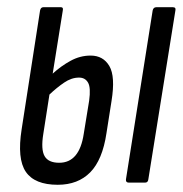

<svg xmlns="http://www.w3.org/2000/svg" viewBox="-20 -506 506 532"><path d="M140 6Q76 6 51.5 -30Q27 -66 40 -148L91 -477Q93 -486 100 -486H149Q156 -486 154 -477L126 -302Q149 -323 175.5 -337.5Q202 -352 231 -352Q266 -352 283 -323Q300 -294 289 -226L275 -137Q264 -63 230 -28.5Q196 6 140 6ZM100 -135Q93 -92 103.5 -73.5Q114 -55 144 -55Q200 -55 212 -135L227 -227Q232 -263 224 -277Q216 -291 199 -291Q178 -291 157.5 -277Q137 -263 117 -244ZM337 0Q328 0 329 -9L403 -477Q405 -486 413 -486H459Q468 -486 466 -477L391 -9Q390 0 382 0Z"/></svg>

Font: Sofia Sans Extra Condensed
Style: Italic
Weight: 400
Italic angle: -9°
Designer: Botio Nikoltchev, Ani Petrova
Foundry: lettersoup
Version: Version 4.101; ttfautohint (v1.8.4.7-5d5b)